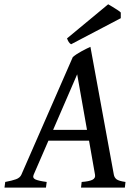

<svg xmlns="http://www.w3.org/2000/svg" viewBox="-40 -857 627 877"><path d="M202.6 -263.7H357.4L312.5 -517.6ZM366.7 -214.4H181.2L113.8 -59.1Q107.4 -43.9 121.8 -37.4Q136.2 -30.8 173.3 -25.9L169.9 0H-19.5L-16.1 -25.9Q15.1 -31.7 33.2 -38.3Q51.3 -44.9 57.6 -59.1L292.5 -596.2Q309.1 -610.4 332.8 -623Q356.4 -635.7 373 -643.1L480 -59.1Q482.4 -45.9 492.4 -38.1Q502.4 -30.3 533.2 -25.9L530.3 0H330.1L333 -25.9Q367.7 -28.3 382.3 -35.9Q397 -43.5 394 -59.1ZM511.7 -799.8V-773.9L284.7 -654.8Q277.8 -659.2 273.9 -665.3Q270 -671.4 266.1 -681.6L454.1 -837.4Q460.4 -834 472.4 -826.7Q484.4 -819.3 495.8 -812Q507.3 -804.7 511.7 -799.8Z"/></svg>

Font: Gentium Book Plus
Style: Italic
Weight: 400
Italic angle: -8°
Designer: Victor Gaultney, Annie Olsen, Iska Routamaa, Becca Hirsbrunner
Foundry: SIL International
Version: Version 6.101